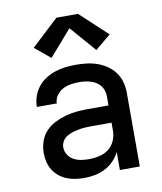

<svg xmlns="http://www.w3.org/2000/svg" viewBox="-86 -833 771 911"><g transform="rotate(-10 300.0 -378.0)"><path d="M247 8Q226 8 204.5 5Q183 2 163 -6Q143 -14 126 -28Q109 -42 98 -60Q87 -78 82 -99Q77 -120 77 -142Q77 -170 86 -197Q95 -224 114 -244.5Q133 -265 158.5 -278Q184 -291 211 -298.5Q238 -306 265.5 -308.5Q293 -311 321 -311H419V-356Q419 -370 414.5 -383.5Q410 -397 401 -408Q392 -419 380 -426Q368 -433 354.5 -437Q341 -441 327 -442.5Q313 -444 299 -444Q278 -444 258 -440.5Q238 -437 220.5 -427.5Q203 -418 191 -400.5Q179 -383 179 -363Q179 -363 179 -363Q179 -363 179 -363H83Q83 -363 83 -363Q83 -363 83 -364Q83 -389 91.5 -413.5Q100 -438 115.5 -458Q131 -478 153 -492Q175 -506 199 -514Q223 -522 248 -525Q273 -528 299 -528Q325 -528 351 -525Q377 -522 401.5 -513.5Q426 -505 448 -490Q470 -475 485.5 -454Q501 -433 508 -407.5Q515 -382 515 -356V0H419V-87Q407 -63 389 -44.5Q371 -26 347.5 -14Q324 -2 298.5 3Q273 8 247 8ZM284 -76Q309 -76 333.5 -81.5Q358 -87 378 -102Q398 -117 408.5 -140.5Q419 -164 419 -189V-228H321Q306 -228 290.5 -227Q275 -226 260 -223Q245 -220 230 -215.5Q215 -211 202 -203Q189 -195 181 -181Q173 -167 173 -152Q173 -133 183.5 -116.5Q194 -100 210.5 -91Q227 -82 246 -79Q265 -76 284 -76ZM192 -580 117 -642 248 -764H352L483 -642L408 -580L300 -704Z"/></g></svg>

Font: Zed Mono Medium Extended
Style: Regular
Weight: 500
Width: 7
Monospace: yes
Designer: Belleve Invis
Foundry: Belleve Invis
Version: Version 1.0.0; ttfautohint (v1.8.4)